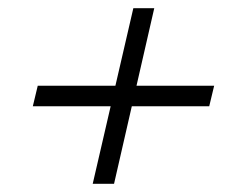

<svg xmlns="http://www.w3.org/2000/svg" viewBox="-20 -576 555 468"><path d="M206 -128 305 -556H356L258 -128ZM60 -317 72 -367H502L490 -317Z"/></svg>

Font: Platypi Light Light
Style: Italic
Weight: 300
Italic angle: -13°
Version: Version 1.200